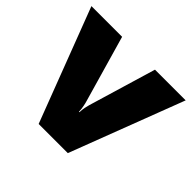

<svg xmlns="http://www.w3.org/2000/svg" viewBox="-134 -716 880 880"><g transform="rotate(45 305.5 -276.5)"><path d="M211 0H400L611 -553H412L314 -225C311 -214 305 -192 305 -170H302C302 -191 295 -220 293 -226L199 -553H0Z"/></g></svg>

Font: Noto Sans Canadian Aboriginal Black
Style: Regular
Weight: 900
Designer: Monotype Design Team, Typotheque's Kevin King
Foundry: Monotype Imaging Inc.
Version: Version 2.004